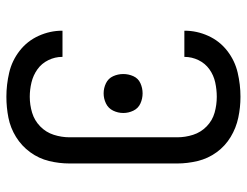

<svg xmlns="http://www.w3.org/2000/svg" viewBox="-108 -676 791 616"><g transform="rotate(-90 288.0 -367.5)"><path d="M297 -306Q314 -306 329.5 -313Q345 -320 352 -335.5Q359 -351 359 -368Q359 -385 352 -400.5Q345 -416 329.5 -423.5Q314 -431 297 -431Q280 -431 264.5 -423.5Q249 -416 241.5 -400.5Q234 -385 234 -368Q234 -351 241.5 -335.5Q249 -320 264.5 -313Q280 -306 297 -306ZM286 8Q325 8 363.5 -1Q402 -10 433.5 -34.5Q465 -59 481.5 -95.5Q498 -132 498 -171V-172H414Q414 -148 403.5 -126.5Q393 -105 374 -91.5Q355 -78 332 -73Q309 -68 286 -68Q260 -68 235 -75Q210 -82 191 -100.5Q172 -119 164 -144Q156 -169 156 -195V-540Q156 -566 164 -591Q172 -616 191 -634.5Q210 -653 235 -660.5Q260 -668 286 -668Q309 -668 332 -662.5Q355 -657 374 -643.5Q393 -630 403.5 -608.5Q414 -587 414 -564V-563H498V-564Q498 -603 481.5 -639.5Q465 -676 433.5 -700.5Q402 -725 363.5 -734Q325 -743 286 -743Q252 -743 219 -736.5Q186 -730 157 -712Q128 -694 108 -666.5Q88 -639 80 -606.5Q72 -574 72 -540V-195Q72 -162 80 -129Q88 -96 108 -68.5Q128 -41 157 -23.5Q186 -6 219 1Q252 8 286 8Z"/></g></svg>

Font: Iosevka SS01 Extended
Style: Regular
Weight: 400
Width: 7
Monospace: yes
Designer: Belleve Invis
Foundry: Belleve Invis
Version: Version 3.4.7; ttfautohint (v1.8.3)